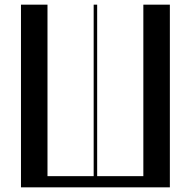

<svg xmlns="http://www.w3.org/2000/svg" viewBox="-20 -804 819 824"><path d="M70 -784H183.8V-48H382V-784H397V-48H595.2V-784H709V0H70Z"/></svg>

Font: Facade Sud
Style: Regular
Weight: 100
Designer: Éléonore Fines
Foundry: Velvetyne Type Foundry
Version: Version 1.001;Glyphs 3.2 (3202)